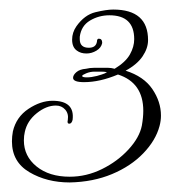

<svg xmlns="http://www.w3.org/2000/svg" viewBox="-20 -643 372 402"><path d="M126 -261Q78 -261 41.5 -282.5Q5 -304 5 -347Q5 -352 5.5 -357.5Q6 -363 7 -368Q14 -398 39.5 -415Q65 -432 90 -432Q137 -432 132 -392Q130 -384 125 -384Q120 -384 122 -392Q124 -405 116.5 -413.5Q109 -422 97 -422Q77 -422 57 -406Q37 -390 32 -367Q31 -363 30.5 -358.5Q30 -354 30 -349Q30 -316 56.5 -294.5Q83 -273 126 -273Q161 -273 193.5 -289Q226 -305 249 -330Q272 -355 277 -380Q280 -397 280 -411Q280 -470 227 -487Q189 -471 156 -471Q133 -471 133 -480Q133 -486 140 -492Q147 -498 160 -499Q168 -501 176.5 -501Q185 -501 192 -501Q200 -501 206.5 -501Q213 -501 220 -499Q243 -513 252 -529Q261 -545 261 -561Q261 -611 209 -611Q187 -611 168.5 -600Q150 -589 147 -566V-561Q147 -543 166 -543Q181 -543 183 -556Q183 -562 187 -562Q194 -562 194 -553Q192 -543 182 -537Q172 -531 161 -531Q149 -531 141 -537Q131 -544 131 -560Q131 -575 140 -588Q157 -612 180 -617.5Q203 -623 217 -623Q290 -623 290 -559Q290 -542 278.5 -525Q267 -508 243 -495Q281 -483 299 -456.5Q317 -430 317 -401Q317 -390 314 -379Q306 -349 280 -322Q254 -295 214.5 -278.5Q175 -262 126 -261ZM162 -481Q171 -481 183 -484Q186 -485 193 -487Q200 -489 204 -492Q198 -493 191.5 -493Q185 -493 178 -493Q169 -493 160.5 -489.5Q152 -486 152 -484Q152 -481 162 -481Z"/></svg>

Font: Gwendolyn
Style: Regular
Weight: 400
Designer: Robert E. Leuschke
Foundry: Robert E. Leuschke
Version: Version 1.010; ttfautohint (v1.8.3)